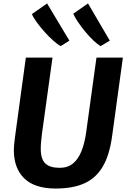

<svg xmlns="http://www.w3.org/2000/svg" viewBox="-20 -1079 734 1107"><path d="M300.7 8Q180.9 8 120.7 -49.8Q60.5 -107.6 59.8 -211.8Q59.8 -227.4 61.5 -246.7Q63.3 -266 66.8 -291.5L129 -747H282.7L222.4 -311.5Q220.1 -289.9 217.5 -267.5Q215 -245.2 215 -220.9Q215 -162.1 241.2 -136.7Q267.4 -111.4 324.4 -111.4Q370.4 -111.4 400.9 -136.6Q431.4 -161.8 449.4 -206.8Q467.4 -251.7 476.1 -311.1L536.2 -747H688.5L626.6 -295.5Q619.1 -240.5 605.7 -196.4Q592.4 -152.3 573 -119.4Q534 -52.6 467.3 -22.3Q400.6 8 300.7 8ZM380 -844.7 330.4 -813.2Q312.5 -822.1 287.2 -844.6Q262 -867.2 236.3 -895.8Q210.7 -924.5 191 -951.9Q171.2 -979.4 164.2 -997.8L251.5 -1059.2ZM613.1 -844.7 560.4 -813.2Q542.5 -822.7 518.6 -845.5Q494.7 -868.3 470.9 -897.1Q447.1 -925.8 428.6 -953.5Q410 -981.2 402.5 -1000L487.4 -1059.2Z"/></svg>

Font: Merriweather Sans Variable Regular
Style: Italic
Weight: 300
Italic angle: -8°
Designer: Eben Sorkin
Foundry: Eben Sorkin
Version: Version 2.001